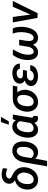

<svg xmlns="http://www.w3.org/2000/svg" viewBox="1516 -2338 1025 4096"><g transform="rotate(-90 2028.0 -289.5)"><path d="M156.7 -610.4Q160.2 -683.1 217.5 -725.3Q274.9 -767.6 361.3 -766.6Q414.1 -765.6 488.8 -741.7L478.5 -646Q414.1 -673.3 362.3 -672.4Q325.2 -672.4 299.1 -656.5Q272.9 -640.6 268.1 -613.8Q260.7 -576.2 315.4 -549.3L336.9 -539.6Q527.3 -455.6 508.3 -262.7L506.8 -252.9Q497.1 -176.3 459.7 -115.2Q422.4 -54.2 364 -21Q305.7 12.2 235.4 10.3Q168 8.3 120.1 -24.7Q72.3 -57.6 49.8 -116.5Q27.3 -175.3 34.2 -247.6Q43 -340.3 96.4 -402.6Q149.9 -464.8 227.1 -478.5V-485.8Q191.9 -504.9 173.1 -537.6Q154.3 -570.3 156.7 -610.4ZM150.9 -251.5Q147.9 -225.6 149.4 -196.8Q150.9 -146 175 -115.5Q199.2 -85 241.7 -83.5Q299.8 -82 339.8 -128.2Q379.9 -174.3 393.6 -266.1Q400.4 -328.1 375.5 -373.8Q350.6 -419.4 303.7 -434.1Q244.1 -432.6 203.9 -387.2Q163.6 -341.8 151.9 -258.8Z M611.3 -280.3Q619.1 -334.5 641.4 -383.5Q663.6 -432.6 698.7 -468.3Q769 -540.5 870.6 -538.1Q956.5 -536.1 1005.4 -479.2Q1054.2 -422.4 1058.6 -325.2Q1060.1 -291.5 1056.6 -257.8L1050.3 -217.3Q1028.8 -108.4 968.5 -47.9Q908.2 12.7 821.8 10.3Q739.3 8.3 691.9 -49.3L644.5 203.1H528.3ZM705.6 -140.1Q731 -85.9 794.9 -84Q852.1 -82.5 890.6 -126.2Q929.2 -169.9 939.5 -247.6Q944.8 -304.7 943.4 -334.5Q939.5 -389.6 918.7 -416Q897.9 -442.4 859.9 -443.8Q807.6 -444.8 772.9 -398.2Q738.3 -351.6 726.1 -272.5Z M1633.3 -528.3 1570.8 -156.2Q1567.4 -130.9 1568.4 -118.2Q1569.3 -92.8 1588.4 -91.8H1595.2L1601.6 -93.3L1604.5 -3.9Q1578.6 10.3 1547.4 9.3Q1509.3 8.3 1486.3 -12.2Q1463.4 -32.7 1457 -69.3Q1427.7 -32.7 1391.6 -11Q1355.5 10.7 1306.6 9.8Q1231.4 8.8 1187.5 -44.7Q1143.6 -98.1 1140.1 -186.5Q1138.7 -216.3 1141.6 -245.6L1143.1 -255.9Q1153.3 -339.8 1187.3 -407Q1221.2 -474.1 1271 -506.8Q1320.8 -539.6 1383.3 -538.1Q1467.8 -536.1 1509.3 -463.4L1533.2 -528.3ZM1257.8 -243.2Q1254.9 -218.3 1255.4 -190.9Q1256.3 -142.1 1278.1 -113.8Q1299.8 -85.4 1339.8 -84.5Q1404.3 -83 1452.1 -150.9L1491.2 -374Q1468.3 -440.9 1406.2 -442.9Q1347.2 -445.3 1308.6 -393.8Q1270 -342.3 1259.3 -253.4ZM1473.6 -781.7H1584L1488.3 -613.8H1415Z M2231.9 -432.6 2106 -431.2Q2169.9 -347.7 2161.6 -250.5L2160.2 -239.7Q2152.3 -168.9 2115.7 -111.1Q2079.1 -53.2 2020.8 -20.8Q1962.4 11.7 1895 9.8Q1827.1 8.8 1779.3 -26.4Q1731.4 -61.5 1709.7 -123Q1688 -184.6 1695.8 -257.3L1696.8 -265.1Q1713.4 -387.7 1787.8 -458.3Q1862.3 -528.8 1970.7 -528.8L2249.5 -528.3ZM1812 -255.4Q1809.1 -229 1810.1 -199.2Q1812 -145.5 1835.4 -115.2Q1858.9 -85 1901.4 -84Q1955.6 -82.5 1993.9 -124.5Q2032.2 -166.5 2045.9 -247.1L2049.3 -270Q2052.2 -295.4 2051.3 -323.7Q2048.8 -373.5 2025.9 -402.6Q2002.9 -431.6 1961.4 -433.1Q1902.8 -434.6 1863.8 -390.1Q1824.7 -345.7 1812 -255.4Z M2241.7 -145Q2246.6 -234.4 2358.9 -274.9Q2329.1 -291 2309.8 -317.6Q2290.5 -344.2 2291.5 -379.4Q2293.9 -454.6 2359.6 -497.1Q2425.3 -539.6 2525.9 -537.6Q2612.8 -535.2 2666.3 -491.7Q2719.7 -448.2 2719.7 -377.9L2606 -378.4Q2606 -410.6 2581.3 -428.2Q2556.6 -445.8 2518.6 -445.8Q2475.1 -446.8 2442.4 -427.2Q2409.7 -407.7 2404.8 -374.5Q2395.5 -315.4 2481.9 -312.5L2584 -312L2568.8 -227.5L2481 -228Q2427.2 -228 2395 -207.3Q2362.8 -186.5 2358.4 -150.4Q2354.5 -119.6 2379.6 -100.6Q2404.8 -81.5 2449.7 -80.1Q2493.7 -79.1 2528.3 -99.9Q2563 -120.6 2569.8 -156.7H2686Q2681.6 -104.5 2649.9 -66.4Q2618.2 -28.3 2564.2 -8.8Q2510.3 10.7 2448.7 9.8Q2353.5 7.8 2295.9 -33.7Q2238.3 -75.2 2241.7 -145Z M3023.4 -527.8 2983.4 -453.6Q2944.8 -380.9 2927.7 -324.2Q2910.6 -267.6 2909.2 -203.6Q2907.7 -145.5 2924.1 -115.5Q2940.4 -85.4 2970.2 -84Q3014.6 -81.1 3045.2 -120.1Q3075.7 -159.2 3085 -233.9L3110.8 -393.1H3230.5L3205.1 -233.9Q3200.7 -197.3 3202.1 -173.3L3203.1 -160.2Q3210.9 -85.9 3266.6 -84.5Q3308.6 -82.5 3338.1 -123.8Q3367.7 -165 3381.3 -248L3386.2 -279.3Q3394.5 -342.8 3388.7 -406.2Q3382.8 -469.2 3360.8 -529.8L3471.2 -528.3Q3496.6 -469.7 3502.4 -406.2Q3511.7 -298.3 3483.9 -195.1Q3456.1 -91.8 3399.9 -39.8Q3343.8 12.2 3263.7 10.3Q3211.9 9.3 3174.8 -20Q3137.7 -49.3 3126 -98.6Q3061 13.7 2958 10.3Q2878.9 8.3 2836.9 -48.6Q2794.9 -105.5 2795.9 -210.4Q2795.9 -381.8 2904.3 -527.8Z M3765.6 -151.9 3932.6 -528.3H4056.2L3795.9 0H3695.3L3598.6 -528.3H3714.8Z"/></g></svg>

Font: Roboto Medium
Style: Italic
Weight: 500
Italic angle: -12°
Designer: Google
Version: Version 2.134; 2016